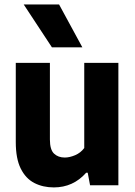

<svg xmlns="http://www.w3.org/2000/svg" viewBox="-20 -828 603 858"><path d="M220.5 9.5Q172 9.5 133.5 -10.2Q95 -30 72.8 -74.5Q50.5 -119 50.5 -193V-547H203V-204.5Q203 -159 221.5 -141.5Q240 -124 269.5 -124Q291 -124 315.8 -134.5Q340.5 -145 356.5 -166.5V-547H509V0H382.5L372 -56H365Q307 9.5 220.5 9.5ZM212 -616.5 86 -808H244L348 -616.5Z"/></svg>

Font: Encode Sans SemiCondensed SemiCondensed
Style: Bold
Weight: 700
Width: 4
Designer: Multiple Designers
Foundry: Impallari Type
Version: Version 3.000; ttfautohint (v1.8.3) -l 8 -r 50 -G 200 -x 14 